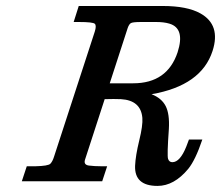

<svg xmlns="http://www.w3.org/2000/svg" viewBox="-20 -608 741 644"><path d="M426.8 -328.6Q541 -328.6 575.7 -432.6Q601.6 -513.2 547.9 -528.8Q529.8 -534.2 503.9 -534.2H453.1Q424.8 -534.2 418.7 -530.3Q412.6 -526.4 408.2 -513.7L348.1 -328.6ZM692.9 -437Q655.3 -320.8 488.3 -292Q522 -278.8 535.6 -252.4Q549.3 -226.1 546.4 -175.3Q540 -86.4 543.7 -75.2Q547.4 -64 558.1 -64Q584 -64 605 -116.7Q609.9 -129.4 613.8 -140.1H658.7Q635.3 -70.8 611.3 -41.5Q564 15.6 508.3 15.6Q430.7 15.6 433.1 -51.8Q434.6 -85.9 447 -136.7Q459.5 -187.5 457.5 -212.4Q452.6 -271.5 385.7 -275.4Q373 -275.9 360.8 -275.9L331.1 -275.4L265.1 -72.3Q259.8 -55.2 278.1 -52.7Q296.4 -50.3 321.3 -50.3H339.4L322.8 0H53.2L69.8 -50.3H98.6Q141.6 -51.3 148.9 -58.8Q156.2 -66.4 161.1 -82L297.9 -502Q304.2 -522 298.1 -528.1Q292 -534.2 244.6 -534.2H227.1L244.1 -587.9H525.9Q607.9 -587.9 652.3 -563Q721.2 -524.4 692.9 -437Z"/></svg>

Font: RIT Rachana
Style: Bold Italic
Weight: 700
Designer: Hussain KH
Version: 1.4.7